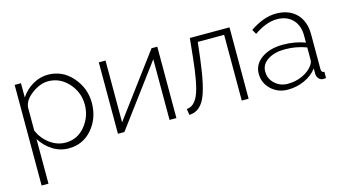

<svg xmlns="http://www.w3.org/2000/svg" viewBox="-82 -833 2425 1351"><g transform="rotate(-15 1130.5 -158.0)"><path d="M333 10Q269 10 216 -24Q163 -58 129 -112V213H79V-520H125V-416Q158 -467 211 -498Q264 -529 322 -529Q428 -529 499.5 -447Q571 -365 571 -259Q571 -147 504 -68.5Q437 10 333 10ZM321 -35Q408 -35 464 -103Q520 -171 520 -259Q520 -349 459 -416.5Q398 -484 312 -484Q255 -484 195 -440.5Q135 -397 129 -344V-173Q155 -113 207.5 -74Q260 -35 321 -35Z M741 -520V-70L1076 -520H1118V0H1068V-442L739 0H692V-520Z M1212 2 1205 -43Q1259 -45 1290 -116Q1321 -187 1341 -383L1355 -520H1644V0H1594V-479H1402L1388 -361Q1363 -154 1324 -77Q1285 0 1212 2Z M1929 10Q1857 10 1807.5 -36.5Q1758 -83 1758 -151Q1758 -219 1818.5 -262Q1879 -305 1975 -305Q2062 -305 2136 -277V-328Q2136 -402 2094 -445.5Q2052 -489 1980 -489Q1903 -489 1813 -427L1794 -461Q1894 -529 1984 -529Q2078 -529 2132 -474Q2186 -419 2186 -324V-70Q2186 -45 2208 -45V0Q2196 2 2188 2Q2169 2 2156.5 -11.5Q2144 -25 2142 -44V-87Q2106 -41 2050 -15.5Q1994 10 1929 10ZM1939 -30Q1996 -30 2044.5 -52Q2093 -74 2120 -110Q2136 -131 2136 -150V-242Q2061 -270 1980 -270Q1903 -270 1854.5 -238Q1806 -206 1806 -154Q1806 -102 1844.5 -66Q1883 -30 1939 -30Z"/></g></svg>

Font: Raleway
Style: Light
Weight: 300
Designer: Matt McInerney, Pablo Impallari, Rodrigo Fuenzalida
Foundry: Matt McInerney, Pablo Impallari, Rodrigo Fuenzalida
Version: Version 3.000